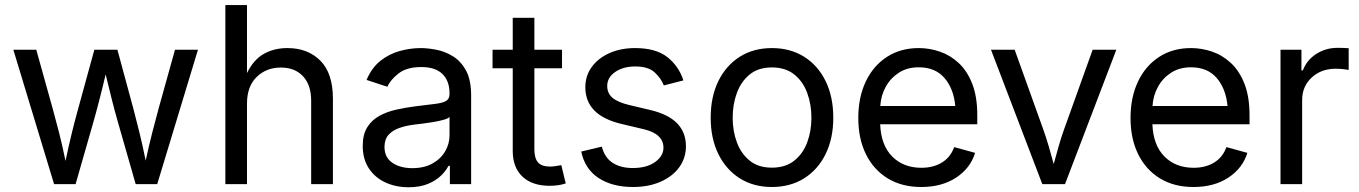

<svg xmlns="http://www.w3.org/2000/svg" viewBox="-20 -748 5521 780"><path d="M199.7 0 34.2 -545.9H127.4L193.8 -307.6Q205.6 -265.1 219.2 -212.2Q232.9 -159.2 246.1 -94.2Q259.3 -156.7 272.2 -209.5Q285.2 -262.2 297.9 -307.6L363.3 -545.9H457L521.5 -307.6Q533.2 -263.7 546.1 -211.2Q559.1 -158.7 571.8 -95.7Q585.4 -158.2 598.9 -210.7Q612.3 -263.2 624.5 -307.6L690.9 -545.9H784.2L618.7 0H531.2L460.4 -247.1Q446.8 -293.9 434.3 -343.8Q421.9 -393.6 409.2 -445.8Q397 -393.6 384 -343.3Q371.1 -293 357.9 -247.1L287.1 0Z M983.4 -327.1V0H895.5V-727.5H983.4V-451.2Q1010.3 -505.9 1052 -529.3Q1093.8 -552.7 1147.5 -552.7Q1230.5 -552.7 1281.5 -501.5Q1332.5 -450.2 1332.5 -346.7V0H1244.1V-339.4Q1244.1 -402.3 1211.2 -438Q1178.2 -473.6 1121.1 -473.6Q1062 -473.6 1022.7 -435.3Q983.4 -397 983.4 -327.1Z M1639.6 12.7Q1587.9 12.7 1545.7 -6.8Q1503.4 -26.4 1478.5 -64Q1453.6 -101.6 1453.6 -155.3Q1453.6 -202.1 1472.2 -231.4Q1490.7 -260.7 1521.7 -277.6Q1552.7 -294.4 1590.3 -302.7Q1627.9 -311 1666 -315.9Q1714.8 -322.3 1745.6 -325.7Q1776.4 -329.1 1791.3 -337.4Q1806.2 -345.7 1806.2 -365.7V-368.7Q1806.2 -419.4 1777.3 -447.5Q1748.5 -475.6 1691.9 -475.6Q1632.8 -475.6 1599.6 -450Q1566.4 -424.3 1553.7 -395.5L1469.2 -423.3Q1490.2 -473.1 1525.9 -501.2Q1561.5 -529.3 1604.5 -541Q1647.5 -552.7 1689.5 -552.7Q1716.8 -552.7 1751.7 -546.1Q1786.6 -539.6 1819.1 -520Q1851.6 -500.5 1872.8 -462.2Q1894 -423.8 1894 -359.9V0H1807.6V-74.2H1801.8Q1792.5 -55.2 1772 -34.9Q1751.5 -14.6 1718.8 -1Q1686 12.7 1639.6 12.7ZM1654.8 -64.9Q1703.6 -64.9 1737.3 -84Q1771 -103 1788.6 -133.5Q1806.2 -164.1 1806.2 -197.3V-272.9Q1800.8 -266.6 1782.7 -261.5Q1764.6 -256.3 1741.5 -252.4Q1718.3 -248.5 1696.5 -245.8Q1674.8 -243.2 1662.1 -241.7Q1630.4 -237.8 1602.8 -228.3Q1575.2 -218.8 1558.6 -200.4Q1542 -182.1 1542 -150.9Q1542 -108.4 1574 -86.7Q1606 -64.9 1654.8 -64.9Z M2263.2 -545.9V-470.7H2150.9V-141.6Q2150.9 -105 2165.8 -88.1Q2180.7 -71.3 2215.3 -71.3Q2223.6 -71.3 2236.6 -73.2Q2249.5 -75.2 2260.3 -77.1L2278.3 -2.9Q2264.6 2 2247.3 4.4Q2230 6.8 2212.9 6.8Q2142.1 6.8 2102.5 -30.5Q2063 -67.9 2063 -134.8V-470.7H1981V-545.9H2063V-675.8H2150.9V-545.9Z M2551.3 11.7Q2467.3 11.7 2411.6 -24.9Q2356 -61.5 2341.3 -132.3L2424.8 -152.3Q2436.5 -107.4 2469 -86.4Q2501.5 -65.4 2550.3 -65.4Q2607.4 -65.4 2641.4 -89.8Q2675.3 -114.3 2675.3 -147.9Q2675.3 -204.1 2595.2 -223.1L2504.4 -244.6Q2357.9 -279.3 2357.9 -393.6Q2357.9 -440.4 2384.3 -476.3Q2410.6 -512.2 2456.3 -532.5Q2502 -552.7 2560.1 -552.7Q2644.5 -552.7 2691.2 -515.9Q2737.8 -479 2756.3 -421.4L2676.8 -400.9Q2665.5 -430.2 2639.4 -454.1Q2613.3 -478 2560.5 -478Q2511.7 -478 2479.2 -455.6Q2446.8 -433.1 2446.8 -398.9Q2446.8 -368.7 2468.8 -350.3Q2490.7 -332 2538.6 -320.8L2621.1 -301.3Q2695.3 -283.7 2731 -246.8Q2766.6 -210 2766.6 -153.8Q2766.6 -106 2739.5 -68.6Q2712.4 -31.2 2663.8 -9.8Q2615.2 11.7 2551.3 11.7Z M3115.7 11.7Q3041.5 11.7 2985.6 -23.4Q2929.7 -58.6 2898.4 -122.1Q2867.2 -185.5 2867.2 -269.5Q2867.2 -355 2898.4 -418.7Q2929.7 -482.4 2985.6 -517.6Q3041.5 -552.7 3115.7 -552.7Q3190.4 -552.7 3246.6 -517.6Q3302.7 -482.4 3334 -418.7Q3365.2 -355 3365.2 -269.5Q3365.2 -185.5 3334 -122.1Q3302.7 -58.6 3246.6 -23.4Q3190.4 11.7 3115.7 11.7ZM3115.7 -66.9Q3170.9 -66.9 3206.5 -95.2Q3242.2 -123.5 3259.3 -169.7Q3276.4 -215.8 3276.4 -269.5Q3276.4 -323.7 3259.3 -370.4Q3242.2 -417 3206.5 -445.6Q3170.9 -474.1 3115.7 -474.1Q3061 -474.1 3025.9 -445.6Q2990.7 -417 2973.6 -370.6Q2956.5 -324.2 2956.5 -269.5Q2956.5 -215.8 2973.6 -169.7Q2990.7 -123.5 3025.9 -95.2Q3061 -66.9 3115.7 -66.9Z M3722.7 11.7Q3643.6 11.7 3586.2 -23.4Q3528.8 -58.6 3497.8 -121.6Q3466.8 -184.6 3466.8 -268.6Q3466.8 -352.5 3497.1 -416.5Q3527.3 -480.5 3582.8 -516.6Q3638.2 -552.7 3712.4 -552.7Q3755.9 -552.7 3798.1 -538.3Q3840.3 -523.9 3874.8 -491.9Q3909.2 -460 3929.7 -407.7Q3950.2 -355.5 3950.2 -279.8V-243.2H3555.7Q3559.1 -157.7 3604.7 -112.1Q3650.4 -66.4 3723.1 -66.4Q3771.5 -66.4 3806.4 -87.6Q3841.3 -108.9 3856.4 -150.4L3941.4 -127Q3922.4 -64.9 3864.5 -26.6Q3806.6 11.7 3722.7 11.7ZM3556.2 -317.4H3860.8Q3854.5 -387.2 3817.1 -430.9Q3779.8 -474.6 3712.4 -474.6Q3665.5 -474.6 3631.6 -452.6Q3597.7 -430.7 3578.1 -395Q3558.6 -359.4 3556.2 -317.4Z M4214.4 0 4005.9 -545.9H4102.1L4218.3 -222.2Q4231 -186.5 4241.2 -151.1Q4251.5 -115.7 4260.7 -81.5Q4270 -115.7 4280 -151.1Q4290 -186.5 4302.7 -222.2L4418.9 -545.9H4515.1L4306.6 0Z M4828.6 11.7Q4749.5 11.7 4692.1 -23.4Q4634.8 -58.6 4603.8 -121.6Q4572.8 -184.6 4572.8 -268.6Q4572.8 -352.5 4603 -416.5Q4633.3 -480.5 4688.7 -516.6Q4744.1 -552.7 4818.4 -552.7Q4861.8 -552.7 4904.1 -538.3Q4946.3 -523.9 4980.7 -491.9Q5015.1 -460 5035.6 -407.7Q5056.2 -355.5 5056.2 -279.8V-243.2H4661.6Q4665 -157.7 4710.7 -112.1Q4756.3 -66.4 4829.1 -66.4Q4877.4 -66.4 4912.4 -87.6Q4947.3 -108.9 4962.4 -150.4L5047.4 -127Q5028.3 -64.9 4970.5 -26.6Q4912.6 11.7 4828.6 11.7ZM4662.1 -317.4H4966.8Q4960.4 -387.2 4923.1 -430.9Q4885.7 -474.6 4818.4 -474.6Q4771.5 -474.6 4737.5 -452.6Q4703.6 -430.7 4684.1 -395Q4664.6 -359.4 4662.1 -317.4Z M5182.1 0V-545.9H5267.1V-461.9H5272.9Q5288.1 -503.4 5326.9 -528.6Q5365.7 -553.7 5414.6 -553.7Q5424.3 -553.7 5437.7 -553.2Q5451.2 -552.7 5459 -552.2V-463.9Q5455.1 -464.8 5439.5 -466.8Q5423.8 -468.8 5406.2 -468.8Q5347.2 -468.8 5308.6 -432.9Q5270 -397 5270 -341.8V0Z"/></svg>

Font: Inter
Style: Regular
Weight: 400
Designer: Rasmus Andersson
Foundry: rsms
Version: Version 4.001;git-9221beed3